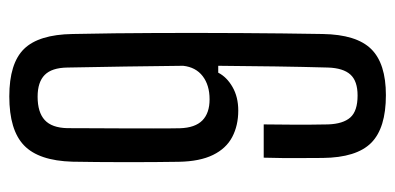

<svg xmlns="http://www.w3.org/2000/svg" viewBox="-240 -606 854 415"><g transform="rotate(-90 187.5 -399.0)"><path d="M188.9 7.6Q117.6 7.6 85.7 -24.2Q53.9 -56 53.1 -128.8Q53.1 -144.3 52.9 -168.1Q52.7 -191.8 52.9 -216Q53.2 -240.2 53.7 -256.5H125.6Q125.1 -222.3 125 -188.2Q124.9 -154.1 125.6 -117.5Q126.7 -85 140.6 -69.3Q154.5 -53.6 188.1 -53.6Q219.4 -53.6 233.4 -69.2Q247.4 -84.7 248.5 -117.5Q250 -170.6 250.9 -230.8Q251.8 -290.9 252.3 -354.8H237.4Q228 -336.3 206.4 -323.9Q184.8 -311.5 155.5 -311.5Q123.2 -311.5 98.3 -324.6Q73.5 -337.7 59.6 -366.1Q45.6 -394.6 44.8 -440Q44.4 -462.7 44.2 -492.6Q44 -522.5 44 -554.6Q44 -586.6 44.3 -616.8Q44.5 -647 45 -669.8Q47.1 -742.8 80.3 -774.6Q113.4 -806.4 186.1 -806.4Q257.5 -806.4 288.7 -774.6Q319.8 -742.8 321 -669.8Q322.9 -577.4 323.2 -486.3Q323.5 -395.2 323 -305.8Q322.5 -216.5 321 -128.8Q319.8 -56 288.5 -24.2Q257.2 7.6 188.9 7.6ZM179.9 -373.5Q210.4 -373.5 229.9 -388.4Q249.3 -403.3 252.3 -430.6Q251.8 -492.9 250.7 -555.5Q249.6 -618 248.5 -681.1Q248 -714.5 232.6 -729.8Q217.2 -745.2 185.5 -745.2Q151.7 -745.2 135 -729.8Q118.3 -714.5 117.5 -681.1Q117.5 -657.5 117.3 -626.1Q117 -594.7 117 -560.5Q116.9 -526.4 116.9 -494.3Q116.8 -462.2 117.3 -437.6Q118.3 -404.8 134.2 -389.1Q150.1 -373.5 179.9 -373.5Z"/></g></svg>

Font: Big Shoulders Thin
Style: Regular
Weight: 100
Designer: Patric King
Foundry: XO Type Co
Version: Version 2.002